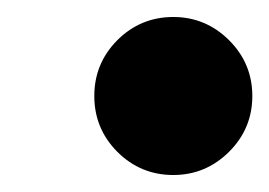

<svg xmlns="http://www.w3.org/2000/svg" viewBox="-20 -538 317 226"><path d="M91 -425Q91 -463.5 118.2 -490.8Q145.5 -518 184 -518Q222 -518 249.5 -490.8Q277 -463.5 277 -425Q277 -386.5 249.5 -359.2Q222 -332 184 -332Q145.5 -332 118.2 -359.2Q91 -386.5 91 -425Z"/></svg>

Font: Besley* Condensed
Style: Bold Italic
Weight: 700
Width: 3
Italic angle: -13°
Designer: Owen Earl
Foundry: indestructible type*
Version: Version 3.000; ttfautohint (v1.8.3)